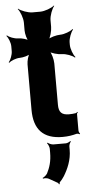

<svg xmlns="http://www.w3.org/2000/svg" viewBox="-76 -719 477 1012"><g transform="rotate(-5 162.5 -213.5)"><path d="M235 10C264 10 287 6 309 0C314 -1 323 1 326 4L328 1C325 -2 321 -11 321 -16V-104C321 -107 324 -110 326 -112L323 -115C321 -113 318 -109 315 -109C304 -107 292 -106 279 -106C240 -106 225 -122 225 -161V-380C225 -401 215 -438 204 -449L201 -446C212 -435 249 -425 270 -425C291 -425 325 -412 336 -401L339 -404C328 -415 315 -449 315 -470V-483C315 -504 328 -538 339 -549L336 -552C325 -541 291 -528 270 -528C249 -528 212 -518 201 -507L204 -504C215 -515 225 -552 225 -573V-608C225 -632 239 -669 251 -682L249 -684C236 -672 199 -658 175 -658H134C110 -658 73 -672 60 -684L58 -682C70 -669 84 -632 84 -608V-567C84 -548 92 -517 102 -507L105 -510C95 -520 64 -528 46 -528C27 -528 -1 -539 -11 -549L-14 -546C-4 -536 7 -508 7 -490V-464C7 -445 -4 -417 -14 -407L-11 -404C-1 -414 27 -425 46 -425C64 -425 95 -433 105 -443L102 -446C92 -436 84 -405 84 -387V-146C84 -43 133 10 235 10ZM143 223 189 249C191 250 194 255 194 257L198 256C198 254 198 249 199 247C208 238 216 228 223 217C245 181 266 135 266 80V63C266 54 272 42 276 38L273 35C269 39 257 45 249 45H183C173 45 158 38 153 33L150 36C155 41 162 56 162 66V87C162 133 151 166 136 195C131 203 118 214 111 216L113 220C119 218 134 218 143 223Z"/></g></svg>

Font: Asimov
Style: EdgeNar
Weight: 500
Designer: Google
Version: Version 2.000980: 2014